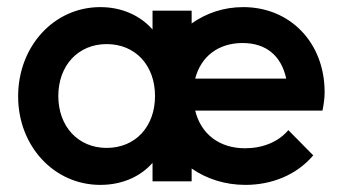

<svg xmlns="http://www.w3.org/2000/svg" viewBox="-20 -510 960 540"><path d="M670 10C745 10 814 -18 861 -73L791 -144C762 -110 718 -93 669 -93C597 -93 545 -133 529 -199H887C891 -219 893 -235 893 -251C893 -389 797 -490 664 -490C609 -490 560 -473 519 -444V-480H409V-427C375 -466 323 -490 262 -490C132 -490 31 -380 31 -239C31 -99 132 10 262 10C323 10 375 -13 409 -52V0H519V-36C561 -7 613 10 670 10ZM144 -240C144 -326 200 -386 280 -386C361 -386 416 -326 416 -240C416 -154 361 -94 280 -94C200 -94 144 -154 144 -240ZM529 -289C545 -351 594 -389 662 -389C729 -389 771 -353 785 -289Z"/></svg>

Font: MV Cash Medium
Style: Regular
Weight: 500
Designer: Rodrigo Fuenzalida
Foundry: fragTYPE
Version: Version 1.100;Glyphs 3.1.2 (3151)